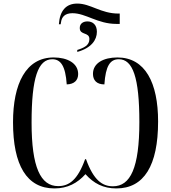

<svg xmlns="http://www.w3.org/2000/svg" viewBox="-20 -1046 959 1076"><path d="M310 -910H320L322 -922C326 -952 345 -972 386 -972C461 -972 527 -912 632 -912H651V-970H644C545 -970 488 -1026 413 -1026C350 -1026 315 -986 310 -910ZM413 -766V-755C492 -777 523 -822 523 -868C523 -908 499 -926 470 -926C446 -926 427 -914 427 -889C427 -847 481 -868 481 -827C481 -792 451 -778 413 -766ZM285 10C359 10 414 -20 459 -70C505 -18 559 10 632 10C787 10 866 -118 866 -365C866 -582 794 -724 638 -724C561 -724 501 -693 501 -632C501 -596 522 -573 565 -573C572 -677 597 -714 646 -714C724 -714 761 -613 761 -362C761 -105 711 -2 613 -2C555 -2 505 -34 462 -154H457C415 -37 367 -3 306 -3C207 -3 157 -109 157 -359C157 -610 193 -714 273 -714C320 -714 347 -677 354 -573C396 -574 418 -596 418 -631C418 -693 356 -724 281 -724C125 -724 53 -577 53 -361C53 -120 130 10 285 10Z"/></svg>

Font: Noto Serif Display SemiCondensed
Style: Regular
Weight: 400
Width: 4
Designer: Monotype Design Team
Foundry: Monotype Imaging Inc.
Version: Version 2.009